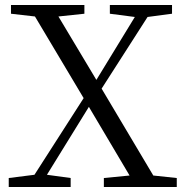

<svg xmlns="http://www.w3.org/2000/svg" viewBox="-20 -749 742 769"><path d="M15 0V-36L118 -49L315 -356L120 -683L24 -694V-729H318V-694L214 -683L366 -429L520 -681L420 -694V-729H669V-694L571 -681L387 -394L594 -46L688 -36V0H396V-36L499 -46L336 -321L168 -49L263 -36V0Z"/></svg>

Font: GenRyuMin TW R
Style: Regular
Weight: 400
Version: Version 1.501;PS 1;hotconv 16.6.51;makeotf.lib2.5.65220